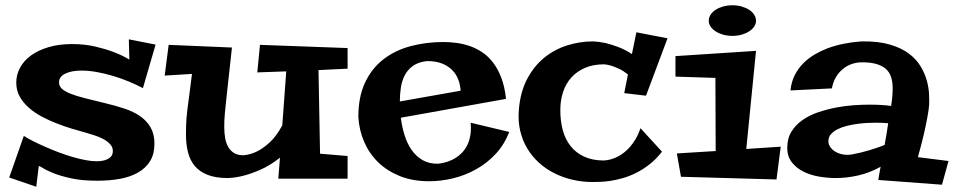

<svg xmlns="http://www.w3.org/2000/svg" viewBox="-20 -670 3636 732"><path d="M573.2 -500 524.9 -334Q501 -346.7 471.7 -358.9Q442.4 -371.1 411.4 -380.4Q380.4 -389.6 349.4 -395.3Q318.4 -400.9 291 -400.9Q252.9 -400.9 229 -389.4Q205.1 -377.9 205.1 -356Q205.1 -341.8 215.8 -331.8Q226.6 -321.8 248.3 -313Q270 -304.2 303 -295.9Q335.9 -287.6 379.9 -276.9Q419.4 -267.6 454.1 -256.1Q488.8 -244.6 514.2 -227.1Q539.6 -209.5 554.2 -184.1Q568.8 -158.7 568.8 -122.1Q568.8 -83 552.5 -56.2Q536.1 -29.3 506.8 -12.5Q477.5 4.4 437.7 11.7Q397.9 19 351.1 19Q293.9 19 253.2 10.3Q212.4 1.5 185.8 -9Q159.2 -19.5 145.3 -28.3Q131.3 -37.1 127.9 -37.1L118.2 42L15.1 6.8L70.8 -151.9Q85.9 -142.1 107.4 -131.3Q128.9 -120.6 153.3 -109.9Q177.7 -99.1 204.3 -89.1Q231 -79.1 256.8 -71.5Q282.7 -64 306.2 -59.6Q329.6 -55.2 348.1 -55.2Q356.9 -55.2 367.7 -56.6Q378.4 -58.1 387.9 -62.3Q397.5 -66.4 403.8 -74Q410.2 -81.5 410.2 -94.2Q410.2 -109.9 398.9 -121.3Q387.7 -132.8 371.6 -141.1Q355.5 -149.4 337.2 -155Q318.8 -160.6 304.2 -165Q280.8 -171.4 252.4 -179.9Q224.1 -188.5 194.8 -200Q165.5 -211.4 138.2 -226.1Q110.8 -240.7 89.4 -259.8Q67.9 -278.8 54.9 -302.2Q42 -325.7 42 -355Q42 -384.8 56.2 -411.4Q70.3 -438 97.4 -458Q124.5 -478 164.3 -490Q204.1 -502 254.9 -502Q302.7 -502 342.5 -492.7Q382.3 -483.4 411.6 -472.2Q445.8 -459.5 473.1 -442.9L471.2 -520Z M1305.2 11.2H1041L1047.4 -68.8Q1010.3 -39.6 974.9 -23.9Q939.5 -8.3 911.6 -1Q878.9 7.8 849.1 8.8Q802.7 8.8 772 -3.2Q741.2 -15.1 722.9 -36.9Q704.6 -58.6 696.8 -89.1Q689 -119.6 689 -157.2Q689 -177.2 689.5 -192.4Q689.9 -207.5 691.2 -221.4Q692.4 -235.4 694.1 -250Q695.8 -264.6 698.5 -283.7Q701.2 -302.7 704.3 -327.9Q707.5 -353 711.9 -388.2L607.9 -381.8L623 -499L864.3 -488.8Q858.4 -434.6 854 -394.8Q849.6 -355 846.4 -325.7Q843.3 -296.4 841.1 -275.9Q838.9 -255.4 837.4 -239.5Q835.9 -223.6 835.4 -211.2Q835 -198.7 835 -185.1Q835 -163.1 838.4 -143.6Q841.8 -124 850.3 -109.4Q858.9 -94.7 872.8 -86.4Q886.7 -78.1 907.2 -78.1Q932.6 -79.6 959 -92.3Q981.4 -103 1007.1 -126Q1032.7 -148.9 1056.2 -191.9L1071.3 -397.9L960.9 -394L971.2 -499L1305.2 -486.8V-408.2L1194.3 -402.8L1200.2 -84L1305.2 -75.2Z M1921.4 -167Q1902.8 -118.7 1869.9 -83.3Q1836.9 -47.9 1795.4 -24.7Q1753.9 -1.5 1707.5 9.8Q1661.1 21 1616.2 21Q1553.7 21 1504.9 1.5Q1456.1 -18.1 1421.9 -51.3Q1387.7 -84.5 1368.4 -129.2Q1349.1 -173.8 1346.2 -224.1Q1346.2 -300.8 1371.8 -355.2Q1397.5 -409.7 1441.7 -443.8Q1485.8 -478 1544.9 -493.9Q1604 -509.8 1670.4 -509.8Q1694.8 -509.8 1720.9 -506.3Q1747.1 -502.9 1772 -494.1Q1796.9 -485.4 1819.6 -470Q1842.3 -454.6 1860.6 -430.4Q1878.9 -406.2 1891.6 -372.6Q1904.3 -338.9 1909.2 -293L1508.3 -221.2Q1512.2 -187.5 1522.2 -155.3Q1532.2 -123 1549.3 -98.4Q1566.4 -73.7 1591.6 -59.3Q1616.7 -44.9 1651.4 -45.9Q1689 -50.3 1717.8 -68.4Q1730 -76.2 1741.2 -87.6Q1752.4 -99.1 1760.7 -115.2Q1769 -131.3 1772.9 -152.8Q1776.9 -174.3 1774.4 -202.1ZM1736.3 -324.2Q1734.4 -347.2 1728 -364.3Q1721.7 -381.3 1712.2 -393.6Q1702.6 -405.8 1691.2 -413.8Q1679.7 -421.9 1668 -426.8Q1640.6 -438 1606.4 -437Q1574.2 -433.1 1554.2 -418.7Q1534.2 -404.3 1523.2 -383.1Q1512.2 -361.8 1508.3 -335.9Q1504.4 -310.1 1504.4 -283.2Z M2503.9 -91.8Q2481.4 -63 2456.1 -43.2Q2430.7 -23.4 2404.5 -10.5Q2378.4 2.4 2353 9.5Q2327.6 16.6 2305.7 19.8Q2283.7 22.9 2266.1 23.4Q2248.5 23.9 2238.3 23.9Q2199.7 23.9 2163.1 15.4Q2126.5 6.8 2094 -9.3Q2061.5 -25.4 2035.2 -49.3Q2008.8 -73.2 1990.5 -103.5Q1972.2 -133.8 1963.4 -170.7Q1954.6 -207.5 1958 -250Q1963.4 -318.8 1989.5 -368.4Q2015.6 -418 2054.9 -450Q2094.2 -481.9 2142.8 -497.1Q2191.4 -512.2 2241.2 -512.2Q2263.7 -511.2 2288.6 -505.9Q2309.6 -501 2335.9 -491.2Q2362.3 -481.4 2389.2 -463.9L2406.2 -546.9L2524.9 -523.9L2442.9 -305.2L2359.9 -314.9L2374 -386.2Q2356 -400.4 2339.6 -408Q2323.2 -415.5 2310.5 -419.4Q2295.9 -423.8 2283.2 -424.8Q2242.2 -424.8 2211.2 -411.6Q2180.2 -398.4 2158.9 -375.2Q2137.7 -352.1 2127 -320.1Q2116.2 -288.1 2116.2 -250Q2116.2 -208.5 2125.7 -173.3Q2135.3 -138.2 2155.8 -112.5Q2176.3 -86.9 2207.8 -72.5Q2239.3 -58.1 2283.2 -58.1Q2311 -60.1 2336.9 -73.7Q2347.7 -79.6 2359.4 -88.6Q2371.1 -97.7 2382.3 -110.6Q2393.6 -123.5 2403.8 -140.9Q2414.1 -158.2 2421.9 -181.2Z M2956.5 -110.8 2940.4 14.2 2576.2 3.9 2560.5 -85 2708.5 -94.2 2707.5 -373 2555.2 -377.9V-456.1L2862.3 -476.1L2825.2 -102.1ZM2862.3 -590.8Q2862.3 -579.1 2855.2 -568.6Q2848.1 -558.1 2835.9 -550.3Q2823.7 -542.5 2807.4 -537.8Q2791 -533.2 2772.5 -533.2Q2753.4 -533.2 2737.1 -537.8Q2720.7 -542.5 2708.5 -550.3Q2696.3 -558.1 2689.2 -568.6Q2682.1 -579.1 2682.1 -590.8Q2682.1 -603 2689.2 -614Q2696.3 -625 2708.5 -632.8Q2720.7 -640.6 2737.1 -645.3Q2753.4 -649.9 2772.5 -649.9Q2791 -649.9 2807.4 -645.3Q2823.7 -640.6 2835.9 -632.8Q2848.1 -625 2855.2 -614Q2862.3 -603 2862.3 -590.8Z M3596.2 -56.2 3571.3 34.2 3328.6 16.1Q3329.6 8.8 3331.1 0Q3332.5 -8.8 3334 -16.6Q3335.9 -25.4 3337.4 -34.2Q3294.9 -10.7 3251.5 -1Q3208 8.8 3166.5 8.8Q3136.2 8.8 3103.5 3.4Q3070.8 -2 3043.7 -15.4Q3016.6 -28.8 2999 -51Q2981.4 -73.2 2981.4 -106.9Q2981.4 -142.6 2997.6 -168.5Q3013.7 -194.3 3040 -212.6Q3066.4 -231 3099.9 -242.2Q3133.3 -253.4 3167.7 -260Q3202.1 -266.6 3234.9 -268.8Q3267.6 -271 3292.5 -271Q3318.8 -271 3339.8 -269.8Q3360.8 -268.6 3377.4 -266.1Q3383.3 -301.8 3383.3 -334Q3383.3 -357.4 3377.2 -376.5Q3371.1 -395.5 3356.2 -408.2Q3341.3 -420.9 3316.7 -427.2Q3292 -433.6 3255.4 -432.1Q3231 -429.7 3210.4 -418.5Q3201.7 -413.6 3192.6 -406.2Q3183.6 -398.9 3175.5 -388.7Q3167.5 -378.4 3161.1 -364.5Q3154.8 -350.6 3151.4 -333L2993.7 -325.2Q2997.1 -358.9 3010.7 -385Q3024.4 -411.1 3044.2 -430.4Q3064 -449.7 3087.9 -463.4Q3111.8 -477.1 3136.2 -486.3Q3193.8 -507.3 3264.6 -512.2Q3328.1 -513.2 3372.3 -500.2Q3416.5 -487.3 3445.3 -465.6Q3474.1 -443.8 3490.2 -416.5Q3506.3 -389.2 3513.7 -362.1Q3521 -335 3522 -310.8Q3522.9 -286.6 3522.5 -271Q3521 -252 3515.6 -223.1Q3511.2 -198.2 3502.7 -160.6Q3494.1 -123 3479.5 -70.8ZM3366.2 -200.2Q3355 -201.2 3341.8 -201.7Q3328.6 -202.1 3314.5 -202.1Q3302.2 -202.1 3284.4 -201.2Q3266.6 -200.2 3247.1 -197.5Q3227.5 -194.8 3208 -189.9Q3188.5 -185.1 3173.1 -177.2Q3157.7 -169.4 3147.9 -158.2Q3138.2 -147 3138.2 -131.8Q3138.2 -120.1 3145.3 -109.6Q3152.3 -99.1 3164.6 -91.8Q3176.8 -84.5 3193.1 -81.3Q3209.5 -78.1 3227.5 -81.1Q3264.2 -87.9 3296.6 -97.9Q3329.1 -107.9 3352.5 -117.2Q3356.4 -137.7 3359.9 -158.7Q3363.3 -179.7 3366.2 -200.2Z"/></svg>

Font: Peralta
Style: Regular
Weight: 400
Designer: Astigmatic (AOETI)
Foundry: Astigmatic (AOETI)
Version: Version 1.000